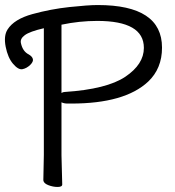

<svg xmlns="http://www.w3.org/2000/svg" viewBox="-38 -731 696 762"><path d="M348 -648Q277 -648 206 -633V-362Q212 -366 219 -366Q386 -377 459.5 -426.5Q533 -476 533 -541Q533 -648 348 -648ZM136 -619Q80 -606 60.5 -591.5Q41 -577 45 -560Q52 -527 76 -515Q90 -507 92.5 -496.5Q95 -486 81.5 -473Q68 -460 51.5 -456.5Q35 -453 14 -477.5Q-7 -502 -15.5 -545.5Q-24 -589 -8 -614Q18 -655 90.5 -675Q163 -695 237.5 -703Q312 -711 350 -711Q605 -711 605 -542Q605 -459 550 -407Q457 -320 245 -320H230Q216 -320 206 -325V-115L209 1Q209 11 190.5 11Q172 11 153 3.5Q134 -4 134 -17L136 -116Z"/></svg>

Font: LXGW Bright GB
Style: Regular
Weight: 400
Designer: Christian Thalmann (Catharsis Fonts)
Foundry: LXGW / Christian Thalmann (Catharsis Fonts) / Fontworks Inc.
Version: Version 5.510